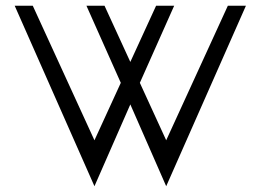

<svg xmlns="http://www.w3.org/2000/svg" viewBox="-20 -645 908 669"><path d="M309.1 3.9 31.2 -625H94.2L309.1 -156.2L400.9 -356.4L281.2 -625H344.2L434.1 -429.2L523.9 -625H586.9L467.3 -356.4L559.1 -156.2L773.9 -625H836.9L559.1 3.9L434.1 -281.2Z"/></svg>

Font: Juliett
Style: Regular
Weight: 400
Designer: GGBotNet
Foundry: GGBotNet
Version: 0.60